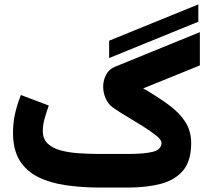

<svg xmlns="http://www.w3.org/2000/svg" viewBox="-20 -845 945 865"><path d="M471.7 -583.5V-661.6L873.5 -825.2V-747.1ZM555.7 0H432.1Q349.6 0 278.1 -10.3Q206.5 -20.5 152.6 -47.1Q98.6 -73.7 68.6 -122.1Q38.6 -170.4 38.6 -247.1Q38.6 -293.5 48.8 -336.9Q59.1 -380.4 74.2 -417L199.7 -369.6Q191.4 -346.2 182.1 -314.9Q172.9 -283.7 172.9 -254.9Q172.9 -219.7 194.3 -198.7Q215.8 -177.7 252.4 -167.7Q289.1 -157.7 335.4 -154.5Q381.8 -151.4 432.1 -151.4H555.2Q629.9 -151.4 668.7 -161.1Q707.5 -170.9 707.5 -202.1Q707.5 -215.3 683.3 -234.6Q659.2 -253.9 623.3 -276.4Q587.4 -298.8 550.5 -320.8Q513.7 -342.8 488.3 -360.8Q467.3 -376 456.1 -401.6Q444.8 -427.2 444.8 -454.1Q444.8 -482.9 458 -508.3Q471.2 -533.7 498.5 -544.4L880.4 -700.2V-550.3L625 -446.8Q691.9 -408.2 740.5 -372.3Q789.1 -336.4 815.2 -295.4Q841.3 -254.4 841.3 -200.2Q841.3 -120.1 804.7 -76.7Q768.1 -33.2 703.6 -16.6Q639.2 0 555.7 0Z"/></svg>

Font: Vazirmatn RD UI FD Black
Style: Regular
Weight: 900
Designer: Saber Rastikerdar
Foundry: Saber Rastikerdar
Version: Version 33.003